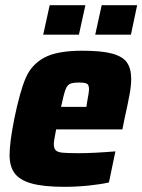

<svg xmlns="http://www.w3.org/2000/svg" viewBox="-20 -714 550 742"><path d="M17 -115Q17 -162 35 -254Q57 -361 79.5 -413Q102 -465 151.5 -491.5Q201 -518 298 -518Q372 -518 413 -507Q454 -496 470.5 -472.5Q487 -449 487 -409Q487 -383 480.5 -347.5Q474 -312 461 -254L453 -214H197Q188 -169 188 -158Q188 -141 195 -133.5Q202 -126 221 -124Q240 -122 285 -122Q340 -122 426 -129L401 -9Q372 -2 324 3Q276 8 230 8Q148 8 102 -5Q56 -18 36.5 -44.5Q17 -71 17 -115ZM314 -301 316 -316Q324 -358 324 -369Q324 -386 316 -390.5Q308 -395 285 -395Q260 -395 249.5 -389.5Q239 -384 232.5 -366Q226 -348 216 -301ZM147 -580 172 -694H310L285 -580ZM348 -580 373 -694H510L486 -580Z"/></svg>

Font: Saira Semi Condensed ExtraBold
Style: Italic
Weight: 800
Width: 4
Italic angle: -12°
Designer: Hector Gatti with collaboration of the Omnibus-Type team
Foundry: Omnibus-Type
Version: Version 1.001; ttfautohint (v1.8)